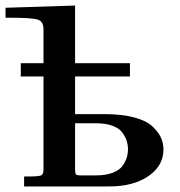

<svg xmlns="http://www.w3.org/2000/svg" viewBox="-54 -673 649 693"><path d="M-34 -609V-645L217 -653V-445H415V-397H217V-261H325Q387 -261 431 -249Q475 -237 496.5 -216.5Q518 -196 527 -176Q536 -156 536 -134Q536 -79 489.5 -43Q443 -7 368 -1Q353 0 323 0H33V-36H49Q86 -36 94.5 -40Q103 -44 103 -60V-397H21V-445H103V-568Q103 -595 83 -602Q63 -609 -15 -609ZM217 -60Q217 -47 220.5 -43.5Q224 -40 234 -40H294Q329 -40 354 -50Q379 -60 389.5 -76Q400 -92 404 -105.5Q408 -119 408 -134Q408 -149 404 -162.5Q400 -176 389 -192.5Q378 -209 353.5 -218.5Q329 -228 293 -228H217Z"/></svg>

Font: CMU Serif
Style: Bold
Weight: 700
Version: Version 0.7.0